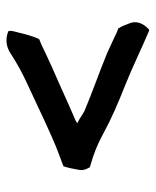

<svg xmlns="http://www.w3.org/2000/svg" viewBox="35 -617 473 583"><g transform="rotate(90 271.5 -325.5)"><path d="M52 -479C56 -470 59 -459 65 -451L66 -448H67C76 -445 83 -442 90 -438C104 -431 121 -424 142 -414C203 -389 259 -370 318 -345C331 -338 340 -330 354 -324C352 -323 351 -321 347 -319C317 -306 280 -290 250 -276C206 -257 157 -235 116 -215L99 -208C87 -184 81 -153 74 -126V-115C86 -109 114 -102 142 -121C173 -141 200 -156 237 -173L295 -200C330 -217 370 -235 404 -250C431 -262 455 -270 483 -281L485 -282C490 -297 493 -313 496 -330C498 -344 492 -355 487 -363L486 -362L484 -363C447 -373 416 -386 385 -403C339 -428 290 -449 239 -469C186 -490 125 -520 75 -541L72 -542L69 -541C51 -524 41 -503 52 -479Z"/></g></svg>

Font: Hussar Pisanka
Style: Sbd
Weight: 600
Designer: Robert Jablonski
Foundry: Cannot Into Space Fonts
Version: Version 1.070